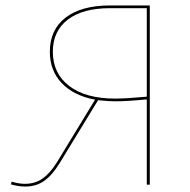

<svg xmlns="http://www.w3.org/2000/svg" viewBox="-20 -678 696 705"><path d="M530 -658V0H519V-313Q446 -306 403 -306Q380 -306 340 -310L199 -79Q172 -35 142.5 -14Q113 7 72 7Q48 7 20 -1L23 -11Q50 -3 71 -3Q109 -3 136.5 -22.5Q164 -42 189 -82L329 -312Q250 -327 206.5 -373Q163 -419 163 -488Q163 -569 221 -613.5Q279 -658 384 -658ZM519 -323V-648H384Q284 -648 229 -606Q174 -564 174 -488Q174 -408 234.5 -362Q295 -316 403 -316Q444 -316 519 -323Z"/></svg>

Font: Ysabeau Hairline
Style: Regular
Weight: 100
Designer: Christian Thalmann (Catharsis Fonts)
Version: Version 0.003